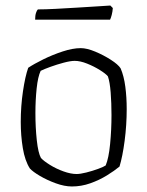

<svg xmlns="http://www.w3.org/2000/svg" viewBox="-20 -674 533 694"><path d="M240 0Q213 0 181.5 -11.5Q150 -23 124.5 -38Q99 -53 88 -65Q70 -93 62.5 -138.5Q55 -184 55 -233Q55 -290 63 -344Q71 -398 82 -429Q103 -443 136.5 -459.5Q170 -476 206.5 -488Q243 -500 272 -500Q294 -500 324 -487.5Q354 -475 380.5 -458Q407 -441 416 -427Q428 -399 433 -360.5Q438 -322 438 -280Q438 -222 430.5 -165Q423 -108 412 -72Q394 -57 366.5 -40Q339 -23 306.5 -11.5Q274 0 240 0ZM257 -45Q270 -45 292 -50.5Q314 -56 334.5 -63.5Q355 -71 362 -76Q373 -102 378 -153.5Q383 -205 383 -258Q383 -302 380 -340Q377 -378 370 -398Q363 -407 341.5 -420.5Q320 -434 295 -444Q270 -454 250 -454Q235 -454 210.5 -447.5Q186 -441 162.5 -432.5Q139 -424 127 -418Q117 -397 112.5 -354.5Q108 -312 108 -265Q108 -213 113 -167Q118 -121 128 -103Q138 -92 160.5 -78Q183 -64 209.5 -54.5Q236 -45 257 -45ZM107 -603Q107 -618 110.2 -627.5Q113.3 -637 116.9 -640Q143 -640 181.3 -642Q219.5 -644 259.6 -646.5Q299.6 -649 332 -651Q364.4 -653 378.8 -654L387.8 -645Q386.9 -632 383.8 -620Q380.6 -608 377.9 -603Z"/></svg>

Font: Texturina 72pt Thin
Style: Regular
Weight: 100
Designer: Guillermo Torres Carreño
Foundry: Omnibus-Type
Version: Version 1.002; ttfautohint (v1.8.3)